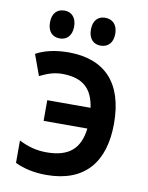

<svg xmlns="http://www.w3.org/2000/svg" viewBox="-84 -798 668 869"><g transform="rotate(10 250.0 -363.5)"><path d="M329 -609C363 -609 386 -631 386 -673C386 -715 363 -737 329 -737C297 -737 274 -716 274 -673C274 -631 297 -609 329 -609ZM142 -609C174 -609 197 -631 197 -673C197 -715 174 -737 142 -737C109 -737 86 -716 86 -673C86 -630 109 -609 142 -609ZM189 10C364 10 451 -93 451 -272C451 -462 357 -553 195 -554C132 -554 83 -542 44 -521L79 -425C120 -445 150 -454 188 -453C278 -451 322 -409 334 -324H135V-229H336C325 -136 276 -91 172 -91C127 -91 88 -101 45 -123V-20C84 -1 133 10 189 10Z"/></g></svg>

Font: Noto Sans Mono ExtraCondensed SemiBold
Style: Regular
Weight: 600
Width: 2
Designer: Monotype Design Team
Foundry: Monotype Imaging Inc.
Version: Version 2.014